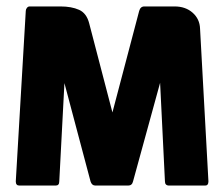

<svg xmlns="http://www.w3.org/2000/svg" viewBox="-20 -576 695 596"><path d="M180 -318 164 -13Q164 0 153 0H40Q29 0 29 -13L60 -542Q60 -547 63.5 -551.5Q67 -556 72 -556H168Q202 -556 225.5 -545.5Q249 -535 257 -503L329 -227L412 -542Q416 -556 428 -556H522Q556 -556 578 -536.5Q600 -517 601 -487L627 -13Q627 0 617 0H505Q492 0 492 -13L477 -319L393 -13Q390 0 378 0H276Q265 0 261 -13Z"/></svg>

Font: Zain Black
Style: Regular
Weight: 900
Designer: Zain,Boutros
Foundry: Mobile Telecommunications Company (Zain), 2024
Version: Version 1.50; ttfautohint (v1.8.4)